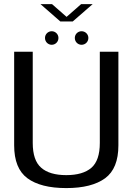

<svg xmlns="http://www.w3.org/2000/svg" viewBox="-20 -932 676 956"><path d="M310 4.5C394.5 4.5 459 -12 503.5 -44.5C547.5 -77 569.5 -131.5 569.5 -208.5V-674.5H477V-220.5C477 -162 463 -121 435 -96.5C407 -72.5 365.5 -60 310 -60C254.5 -60 212.5 -72.5 185 -97C157 -121 143 -162.5 143 -220.5V-674.5H50.5V-208.5C50.5 -131.5 72.5 -77 116.5 -44.5C160.5 -12 225 4.5 310 4.5ZM280.5 -825H342L441.5 -911.5H384L311.5 -848L239 -911.5H181.5ZM237.5 -709C256 -709 271 -724 271 -743C271 -761.5 256 -776.5 237.5 -776.5C219 -776.5 204 -761.5 204 -743C204 -724 219 -709 237.5 -709ZM386 -709C405 -709 420 -724 420 -743C420 -761.5 405 -776.5 386 -776.5C367.5 -776.5 352.5 -761.5 352.5 -743C352.5 -724 367.5 -709 386 -709Z"/></svg>

Font: Anybody
Style: Regular
Weight: 400
Designer: Tyler Finck
Foundry: Etcetera Type Company
Version: Version 1.110